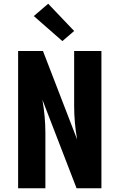

<svg xmlns="http://www.w3.org/2000/svg" viewBox="-20 -1008 640 1028"><path d="M77 0V-735H210L393 -261Q385 -306 381 -351Q377 -396 377 -441V-735H523V0H390L207 -474Q215 -429 219 -384Q223 -339 223 -294V0ZM314 -788 161 -922 238 -988 377 -842Z"/></svg>

Font: Iosevka Aile Heavy
Style: Regular
Weight: 900
Designer: Belleve Invis
Foundry: Belleve Invis
Version: Version 31.1.0; ttfautohint (v1.8.4)